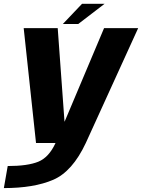

<svg xmlns="http://www.w3.org/2000/svg" viewBox="-58 -738 733 991"><path d="M127.9 0H384.9L655.1 -592.7H479.1L275.7 -110.6H274.9L239.9 -592.7H64.3ZM-38.1 232.8Q117 232.8 216.4 190.1Q315.8 147.4 384.9 0L228.9 -0.5Q194.7 74.2 139.8 96.6Q85 119 -18.2 119ZM266.2 -614H345.6L481.8 -718.4H365.4Z"/></svg>

Font: Anybody Thin
Style: Italic
Weight: 100
Italic angle: -10°
Designer: Tyler Finck
Foundry: Etcetera Type Company
Version: Version 1.114;gftools[0.9.25]